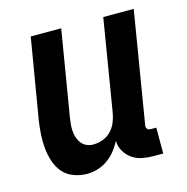

<svg xmlns="http://www.w3.org/2000/svg" viewBox="-84 -600 669 688"><g transform="rotate(-15 250.0 -256.0)"><path d="M439 8H403Q382 8 361.5 4Q341 0 324.5 -11.5Q308 -23 297.5 -41Q287 -59 287 -80Q278 -62 265 -45.5Q252 -29 234.5 -16.5Q217 -4 197 2Q177 8 158 8Q132 8 108 -1Q84 -10 68.5 -28Q53 -46 45 -70Q37 -94 34.5 -119Q32 -144 33.5 -170Q35 -196 39 -222L89 -520H202L150 -207Q148 -194 146.5 -180.5Q145 -167 146 -154Q147 -141 151 -129Q155 -117 162.5 -107.5Q170 -98 181.5 -93Q193 -88 206 -88Q224 -88 241.5 -94.5Q259 -101 272 -114.5Q285 -128 292 -145Q299 -162 302 -180L358 -520H471L403 -108Q402 -104 402.5 -100Q403 -96 405.5 -93Q408 -90 411.5 -89Q415 -88 419 -88H439Z"/></g></svg>

Font: Iosevka
Style: Bold Italic
Weight: 700
Italic angle: -9°
Monospace: yes
Designer: Belleve Invis
Foundry: Belleve Invis
Version: Version 32.5.0; ttfautohint (v1.8.4)